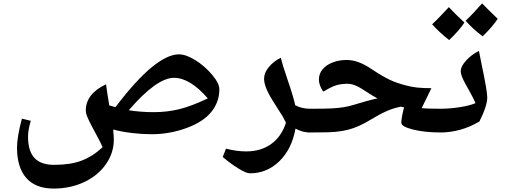

<svg xmlns="http://www.w3.org/2000/svg" viewBox="-20 -770 2979 1130"><path d="M295.9 339.8Q190.4 339.8 135.3 278.1Q80.1 216.3 80.1 98.1Q80.1 37.1 108.9 -71.8L161.1 -59.1Q145 -4.9 145 34.2Q145 118.7 182.6 159.4Q220.2 200.2 298.8 200.2Q395 200.2 460.4 175.3Q525.9 150.4 584 96.2Q568.4 62 550.8 29.8Q533.2 -2.4 518.6 -30.3Q503.9 -58.1 494.4 -80.8Q484.9 -103.5 484.9 -119.1Q484.9 -217.8 604 -273.9Q610.4 -225.6 623 -149.9L659.2 -139.2Q781.7 -300.3 874 -375.2Q966.3 -450.2 1033.2 -450.2Q1074.2 -450.2 1129.2 -416.3Q1184.1 -382.3 1227.5 -331.1Q1271 -279.8 1271 -245.1Q1271 -168.9 1222.7 -110.1Q1174.3 -51.3 1075.4 -15.6Q976.6 20 872.1 20Q818.4 20 757.8 12.9Q697.3 5.9 646 -7.8Q649.9 33.7 649.9 51.8Q649.9 129.9 603 196.8Q556.2 263.7 474.9 301.8Q393.6 339.8 295.9 339.8ZM1003.9 -312Q902.3 -312 737.8 -121.1Q810.1 -109.9 883.8 -109.9Q962.4 -109.9 1033.4 -127Q1104.5 -144 1203.1 -190.9Q1098.1 -312 1003.9 -312Z M1806.2 9.8Q1759.8 9.8 1719.2 -13.2Q1697.8 106.9 1624.5 178.5Q1551.3 250 1451.2 250Q1429.2 250 1382.8 221.4Q1336.4 192.9 1291 153.8L1310.1 105Q1373 121.1 1429.2 121.1Q1515.6 121.1 1576.2 77.4Q1636.7 33.7 1663.1 -47.9Q1652.8 -69.3 1643.6 -85Q1634.3 -100.6 1599.1 -155.3Q1565.9 -206.1 1550 -242.4Q1534.2 -278.8 1534.2 -307.1Q1534.2 -341.3 1562 -375.2Q1589.8 -409.2 1632.8 -430.2Q1644 -382.8 1676.8 -288.1Q1707 -200.2 1717.3 -150.9Q1755.9 -129.9 1806.2 -129.9Q1815.9 -129.9 1815.9 -120.1V0Q1815.9 9.8 1806.2 9.8Z M1795.9 9.8Q1786.1 9.8 1786.1 0V-120.1Q1786.1 -129.9 1795.9 -129.9Q1900.4 -129.9 1935.8 -132.1Q1971.2 -134.3 2001.2 -138.9Q2031.2 -143.6 2058.1 -151.9Q2151.4 -180.7 2201.7 -190.9Q2172.9 -206.1 2150.1 -221.2Q2127.4 -236.3 2107.2 -248.8Q2086.9 -261.2 2066.7 -269Q2046.4 -276.9 2022.9 -276.9Q1988.3 -276.9 1959 -268.1Q1929.7 -259.3 1883.8 -231Q1873.5 -241.2 1865.2 -262.5Q1856.9 -283.7 1856.9 -301.8Q1856.9 -335.9 1878.2 -361.8Q1899.4 -387.7 1937.3 -402.3Q1975.1 -417 2019 -417Q2055.7 -417 2091.1 -403.8Q2126.5 -390.6 2169.4 -361.8Q2207.5 -335.9 2240.2 -317.9Q2272.9 -299.8 2297.4 -290Q2321.8 -280.3 2360.1 -269.5Q2398.4 -258.8 2433.6 -254.9Q2468.8 -251 2519 -251L2461.9 -133.8Q2491.2 -129.9 2579.1 -129.9Q2588.9 -129.9 2588.9 -120.1V0Q2588.9 9.8 2579.1 9.8Q2479.5 9.8 2410.6 -7.6Q2341.8 -24.9 2341.8 -47.9Q2341.8 -73.7 2357.9 -138.2L2338.9 -142.1Q2295.4 -133.8 2253.2 -115Q2210.9 -96.2 2162.1 -65.9Q2125 -43.5 2093.5 -29.3Q2062 -15.1 2028.8 -6.6Q1995.6 2 1955.3 5.9Q1915 9.8 1795.9 9.8Z M2713.4 -637.2Q2683.6 -591.3 2623.5 -534.2Q2560.5 -584 2523.4 -627Q2549.8 -651.4 2575.7 -679.2Q2601.6 -707 2621.6 -728Q2656.2 -690.4 2713.4 -637.2ZM2909.2 -659.2Q2877.4 -610.8 2820.3 -556.2Q2756.8 -605.5 2720.2 -647.9Q2765.1 -689.9 2817.4 -750Q2855 -710.9 2909.2 -659.2ZM2568.8 9.8Q2559.1 9.8 2559.1 0V-120.1Q2559.1 -129.9 2568.8 -129.9Q2626 -129.9 2684.6 -138.9Q2743.2 -147.9 2778.8 -163.1Q2763.2 -197.3 2747.6 -225.1Q2731.9 -252.9 2719.5 -275.6Q2707 -298.3 2699.5 -316.9Q2691.9 -335.4 2691.9 -351.1Q2691.9 -379.9 2724.1 -414.8Q2756.3 -449.7 2798.8 -470.2L2814 -393.6Q2847.7 -234.4 2847.7 -196.8Q2847.7 -147 2801.8 -55.2Q2692.9 9.8 2568.8 9.8Z"/></svg>

Font: Droid Arabic Naskh
Style: Bold
Weight: 700
Designer: Pascal Zoghbi
Foundry: Ascender Corporation
Version: Version 1.00